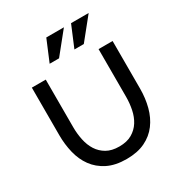

<svg xmlns="http://www.w3.org/2000/svg" viewBox="-215 -1099 1183 1256"><g transform="rotate(-30 376.5 -471.0)"><path d="M377 5Q292 5 233.5 -24.5Q175 -54 139 -103.5Q103 -153 87.5 -217.5Q72 -282 72 -350V-710H177V-350Q177 -301 187 -253.5Q197 -206 220 -170Q243 -134 281 -112Q319 -90 376 -90Q434 -90 472.5 -112.5Q511 -135 534 -171.5Q557 -208 566.5 -255Q576 -302 576 -350V-710H682V-350Q682 -278 665 -213.5Q648 -149 611.5 -100Q575 -51 517 -23Q459 5 377 5ZM509 -787H438L505 -947H638ZM322 -787H251L318 -947H451Z"/></g></svg>

Font: Rising Sun Medium
Style: Regular
Weight: 500
Designer: Matt McInerney, Pablo Impallari, Rodrigo Fuenzalida (Raleway font), Stephen Hutchings (Greek), Cristiano Sobral (main ch
Foundry: The Rising Sun Project Authors
Version: Version 4.327; ttfautohint (v1.8.4.7-5d5b-dirty)